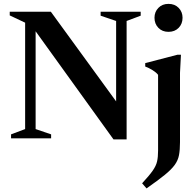

<svg xmlns="http://www.w3.org/2000/svg" viewBox="-20 -732 1037 1016"><path d="M113 -49V-612L31.5 -650.5V-670H249L594.5 -195.5V-621L512.5 -649V-670H724.5V-649L650 -621V5.5H580.5L168.5 -566.5V-49L250.5 -21V0H38.5V-21ZM871.5 -563.5Q838.5 -563.5 818 -584.8Q797.5 -606 797.5 -638Q797.5 -669 818 -690.2Q838.5 -711.5 871.5 -711.5Q905 -711.5 925.5 -690.2Q946 -669 946 -638Q946 -606 925.5 -584.8Q905 -563.5 871.5 -563.5ZM816.5 -336Q807 -348.5 788.2 -360.2Q769.5 -372 748.5 -380V-398L919.5 -442.5H937.5L932.5 -346.5V20.5Q932.5 61 927.2 88.8Q922 116.5 904.5 140.8Q887 165 851.5 193.8Q816 222.5 755.5 265L732 238Q770 197 788 171.2Q806 145.5 811.2 122.2Q816.5 99 816.5 65Z"/></svg>

Font: Newsreader Text SemiBold
Style: Regular
Weight: 600
Designer: Hugues Gentile
Foundry: Production Type
Version: Version 1.001